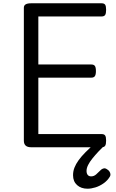

<svg xmlns="http://www.w3.org/2000/svg" viewBox="-20 -895 703 1167"><path d="M169 0Q147 0 136 -10Q125 -20 125 -40V-848Q125 -862 136 -868.5Q147 -875 169 -875H598Q613 -875 619 -866.5Q625 -858 625 -835Q625 -813 619 -804Q613 -795 598 -795H213V-503H535Q550 -503 556.5 -494.5Q563 -486 563 -463Q563 -441 556.5 -432Q550 -423 535 -423H213V-80H598Q613 -80 619 -71.5Q625 -63 625 -40Q625 -18 619 -9Q613 0 598 0ZM512 252Q473 252 448.5 230Q424 208 424 170Q424 146 432.5 124Q441 102 458 78.5Q475 55 500 30Q525 5 558 -24H620V-16Q599 4 578.5 26Q558 48 541.5 68.5Q525 89 515.5 108Q506 127 506 144Q506 159 513 168Q520 177 534 177Q551 177 564.5 165Q578 153 595 136Q601 131 610.5 128.5Q620 126 632 135Q644 142 649 155Q654 168 648 178Q634 202 610 219Q586 236 560 244Q534 252 512 252Z"/></svg>

Font: Playwrite AT
Style: Regular
Weight: 400
Designer: Veronika Burian, José Scaglione
Foundry: TypeTogether
Version: Version 1.002